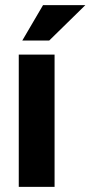

<svg xmlns="http://www.w3.org/2000/svg" viewBox="-20 -729 353 749"><path d="M53.2 0V-516.1H192.9V0ZM147.9 -709H313L171.9 -570.8H66.9Z"/></svg>

Font: LT Superior
Style: Bold
Weight: 400
Designer: Daniel Lyons
Foundry: LyonsType
Version: Version 1.000